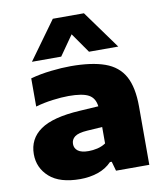

<svg xmlns="http://www.w3.org/2000/svg" viewBox="-89 -882 834 966"><g transform="rotate(-10 328.0 -399.0)"><path d="M243.5 10.5Q139 10.5 86.5 -36.2Q34 -83 34 -153Q34 -231.5 97.5 -276Q161 -320.5 300 -328.5L395.5 -334.5Q390.5 -377 359.2 -394.2Q328 -411.5 257 -411.5Q221.5 -411.5 175 -405.5Q128.5 -399.5 87.5 -387.5V-531.5Q136.5 -545 192 -551.2Q247.5 -557.5 293 -557.5Q400 -557.5 467.2 -533.5Q534.5 -509.5 565.8 -452.8Q597 -396 597 -298V0H427L413.5 -48H404.5Q375 -17.5 333 -3.5Q291 10.5 243.5 10.5ZM237 -169.5Q237 -147.5 254.5 -134.2Q272 -121 309 -121Q330.5 -121 353.5 -126.2Q376.5 -131.5 396.5 -144.5V-228.5L319.5 -223.5Q273.5 -220.5 255.2 -206.5Q237 -192.5 237 -169.5ZM105.5 -613 246.5 -808H405.5L546.5 -613H397L326 -714.5L255 -613Z"/></g></svg>

Font: Encode Sans Expanded Expanded ExtraBold
Style: Regular
Weight: 800
Width: 7
Designer: Multiple Designers
Foundry: Impallari Type
Version: Version 3.000; ttfautohint (v1.8.3) -l 8 -r 50 -G 200 -x 14 